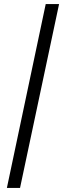

<svg xmlns="http://www.w3.org/2000/svg" viewBox="-20 -720 325 949"><path d="M14 209 206 -700H272L79 209Z"/></svg>

Font: Red Hat Text
Style: Italic
Weight: 300
Italic angle: -12°
Designer: Pentagram, MCKL
Foundry: Pentagram, MCKL
Version: Version 1.023